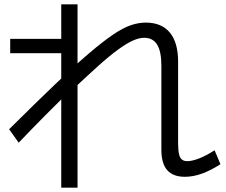

<svg xmlns="http://www.w3.org/2000/svg" viewBox="-20 -802 1040 884"><path d="M831 12Q777 12 750 -18.5Q723 -49 723 -112V-500Q723 -565 703.5 -596.5Q684 -628 644 -628Q621 -628 592.5 -615.5Q564 -603 524 -574Q484 -545 429 -495.5Q374 -446 297 -373H291Q245 -328 189 -271.5Q133 -215 66 -145L22 -207Q146 -330 236 -416Q326 -502 390.5 -557Q455 -612 501 -643Q547 -674 582.5 -686Q618 -698 651 -698Q724 -698 762 -652Q800 -606 800 -518V-144Q800 -112 804 -93.5Q808 -75 817.5 -67.5Q827 -60 842 -60Q864 -60 896.5 -72.5Q929 -85 968 -110L995 -46Q950 -17 909.5 -2.5Q869 12 831 12ZM262 62V-557H27V-623H262V-782H337V62Z"/></svg>

Font: M PLUS 1 Thin
Style: Regular
Weight: 400
Version: Version 1.001